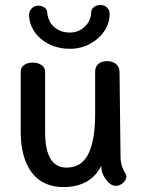

<svg xmlns="http://www.w3.org/2000/svg" viewBox="-20 -758 596 779"><path d="M493 -44Q493 -28 479.5 -16Q466 -4 449 -4Q429 -4 410 -29.5Q391 -55 391 -80V-86Q371 -44 332 -21.5Q293 1 238 1Q153 1 108.5 -58.5Q64 -118 64 -224V-467Q64 -484 77.5 -494Q91 -504 112 -504Q134 -504 148.5 -494Q163 -484 163 -467V-223Q163 -78 250 -78Q311 -78 338.5 -133.5Q366 -189 366 -294V-467Q366 -487 379 -498.5Q392 -510 414 -510Q437 -510 451 -498Q465 -486 465 -467L469 -126Q469 -102 474 -86.5Q479 -71 486 -59Q493 -47 493 -44ZM98 -699Q98 -713 109 -724Q120 -735 134 -735Q147 -735 158 -729Q169 -723 171 -712Q174 -671 199.5 -648.5Q225 -626 264 -626Q298 -626 323.5 -649.5Q349 -673 350 -709Q351 -723 362.5 -730.5Q374 -738 388 -738Q403 -738 414 -727.5Q425 -717 425 -702Q425 -664 403 -631.5Q381 -599 344 -579.5Q307 -560 264 -560Q217 -560 179 -579Q141 -598 119.5 -630Q98 -662 98 -699Z"/></svg>

Font: Mali Medium
Style: Regular
Weight: 500
Version: Version 1.000; ttfautohint (v1.6)